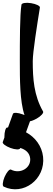

<svg xmlns="http://www.w3.org/2000/svg" viewBox="-95 -844 382 1395"><path d="M-1 -17 -37 83C-39 83 -41 82 -42 82C-54 82 -63 113 -63 150V155L-75 188C-79 199 -54 218 -19 231C16 244 47 245 51 234L53 231C91 243 119 266 124 305C133 376 52 424 -16 388C-27 384 -47 408 -62 442C-76 476 -79 507 -68 512C74 580 236 459 218 295C209 217 161 153 94 117L123 37C136 35 153 28 171 18C203 0 224 -24 218 -34C151 -151 143 -273 143 -400C143 -464 174 -660 195 -790C196 -801 168 -815 131 -821C94 -827 63 -822 61 -810C49 -739 49 -537 49 -400C49 -271 49 -108 83 -8C79 -10 74 -12 70 -13C35 -26 3 -28 -1 -17Z"/></svg>

Font: Nupuram Expanded Bold
Style: Regular
Weight: 700
Width: 7
Designer: Santhosh Thottingal (santhosh.thottingal@gmail.com)
Foundry: SMC
Version: Version 1.000